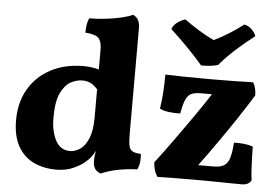

<svg xmlns="http://www.w3.org/2000/svg" viewBox="-51 -787 1244 866"><g transform="rotate(5 571.0 -354.0)"><path d="M316 -467Q351 -467 385 -458V-548Q385 -583 371 -599Q357 -615 310 -618Q310 -635 312.5 -652.5Q315 -670 322 -684Q363 -684 402 -689Q441 -694 471.5 -701.5Q502 -709 517 -717Q532 -711 540.5 -697Q549 -683 549 -659V-181Q549 -145 553 -127Q557 -109 569.5 -102.5Q582 -96 607 -95Q609 -76 607 -58Q605 -40 597 -24Q556 -23 513.5 -15Q471 -7 434 9Q415 2 407 -11Q399 -24 399 -48Q399 -67 404 -91Q394 -72 383.5 -59.5Q373 -47 363 -39Q346 -23 311.5 -7Q277 9 233 9Q175 9 130 -12.5Q85 -34 59 -80Q33 -126 33 -198Q33 -278 68 -338.5Q103 -399 167 -433Q231 -467 316 -467ZM200 -223Q200 -163 221.5 -121.5Q243 -80 287 -80Q311 -80 333.5 -95.5Q356 -111 370.5 -146.5Q385 -182 385 -241V-368Q370 -385 354 -393.5Q338 -402 315 -402Q291 -402 264.5 -388.5Q238 -375 219 -336.5Q200 -298 200 -223ZM691 2Q682 -10 676.5 -28Q671 -46 671 -63Q708 -111 750 -169.5Q792 -228 832.5 -286Q873 -344 903 -391H851Q824 -391 808.5 -383Q793 -375 784 -353.5Q775 -332 768 -292Q744 -291 718.5 -294Q693 -297 675 -306Q681 -340 683.5 -381.5Q686 -423 686 -461Q717 -460 770.5 -459Q824 -458 891 -458Q961 -458 1006 -459Q1051 -460 1083 -461Q1090 -451 1094 -435Q1098 -419 1098 -403Q1067 -352 1029 -295Q991 -238 950 -179.5Q909 -121 869 -67H937Q969 -67 986 -77.5Q1003 -88 1010.5 -113Q1018 -138 1021 -182Q1043 -183 1064.5 -181Q1086 -179 1107 -172Q1107 -150 1108 -121.5Q1109 -93 1110.5 -66Q1112 -39 1115 -21Q1105 2 1072 2Q1049 2 1015.5 1.5Q982 1 945.5 0.5Q909 0 877 0Q811 0 764.5 0.5Q718 1 691 2ZM843 -516Q810 -555 771.5 -594Q733 -633 695 -668Q706 -700 754 -717Q784 -695 819.5 -673Q855 -651 889 -635Q909 -644 934 -658.5Q959 -673 982.5 -689Q1006 -705 1021 -717Q1041 -713 1055.5 -698.5Q1070 -684 1075 -669Q1034 -638 991.5 -599.5Q949 -561 919 -525Q903 -520 883 -518Q863 -516 843 -516Z"/></g></svg>

Font: Vollkorn ExtraBold
Style: Regular
Weight: 800
Designer: Friedrich Althausen
Foundry: Friedrich Althausen
Version: Version 5.000; ttfautohint (v1.8.3)